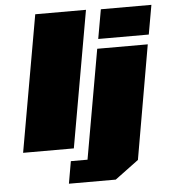

<svg xmlns="http://www.w3.org/2000/svg" viewBox="-60 -792 917 1033"><g transform="rotate(-5 398.0 -275.0)"><path d="M39 0 169 -737H443L313 0ZM495 -575 523 -733H796L768 -575ZM270 187 291 67H381L485 -523H758L651 92L523 187Z"/></g></svg>

Font: Tomorrow ExtraBold
Style: Italic
Weight: 800
Italic angle: -10°
Designer: Tony de Marco, Monica Rizzolli
Foundry: Just in Type
Version: Version 2.002